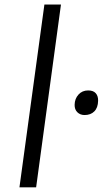

<svg xmlns="http://www.w3.org/2000/svg" viewBox="-20 -819 453 838"><path d="M64.9 -1.5 173.8 -799.3H246.1L137.7 -1.5ZM305.7 -361.8Q306.2 -388.2 322.5 -406.2Q338.9 -424.3 364.7 -424.3Q387.2 -424.3 397.9 -412.1Q408.7 -399.9 408.2 -379.4Q407.7 -349.1 391.8 -333Q376 -316.9 349.1 -316.9Q330.1 -316.9 317.6 -329.1Q305.2 -341.3 305.7 -361.8Z"/></svg>

Font: HaufeMerriweatherSansLt
Style: Italic
Weight: 300
Designer: Eben Sorkin ( eben@eyebytes.com )
Foundry: Eben Sorkin
Version: Version 1.56